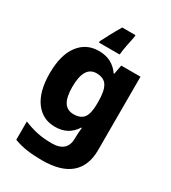

<svg xmlns="http://www.w3.org/2000/svg" viewBox="-236 -885 1110 1245"><g transform="rotate(30 319.0 -263.0)"><path d="M249 -559Q303 -559 341 -538Q379 -517 404 -480H408L421 -549H565V1Q565 118 494.5 179Q424 240 282 240Q220 240 170 233Q120 226 72 208V71Q123 92 172 102.5Q221 113 282 113Q397 113 397 8V-3Q397 -17 398.5 -35.5Q400 -54 402 -71H397Q373 -32 335.5 -11Q298 10 246 10Q153 10 98.5 -64Q44 -138 44 -274Q44 -411 99.5 -485Q155 -559 249 -559ZM308 -426Q215 -426 215 -271Q215 -194 238.5 -157.5Q262 -121 310 -121Q363 -121 386 -152Q409 -183 409 -254V-275Q409 -352 386.5 -389Q364 -426 308 -426ZM402 -753Q395 -722 387 -680Q379 -638 376 -606H221V-616Q239 -651 258.5 -687.5Q278 -724 303 -766H402Z"/></g></svg>

Font: Noto Sans Gujarati UI ExtraBold
Style: Regular
Weight: 800
Designer: Jelle Bosma - Monotype Design Team, Universal Thirst
Foundry: Monotype Imaging Inc.
Version: Version 2.106; ttfautohint (v1.8.4.7-5d5b)